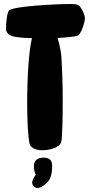

<svg xmlns="http://www.w3.org/2000/svg" viewBox="-20 -741 455 961"><path d="M386 -700C375 -717 367 -721 333 -721C259 -721 48 -710 26 -689C14 -679 10 -621 10 -595C10 -583 19 -570 32 -564C49 -555 90 -551 140 -550C124 -487 116 -350 116 -228C116 -139 120 -58 128 -22C133 0 161 11 192 11C224 11 279 0 287 -32C291 -47 294 -137 294 -240C294 -315 291 -398 287 -461C285 -483 277 -524 268 -551C309 -553 348 -557 367 -562C386 -567 405 -630 405 -650C405 -662 397 -682 386 -700ZM197 48C164 48 150 66 150 89C150 112 154 125 159 134C148 148 141 163 141 173C141 187 154 200 168 200C188 200 223 171 230 153C238 135 241 115 241 92C241 69 236 48 197 48Z"/></svg>

Font: Manosque
Style: Regular
Weight: 400
Designer: Ariel Martín Pérez
Foundry: Ariel Martín Pérez
Version: Version 1.005;hotconv 1.0.109;makeotfexe 2.5.65596